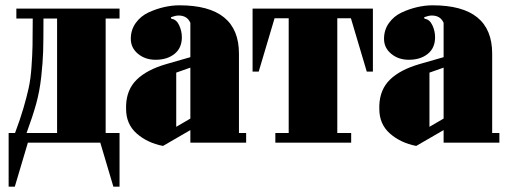

<svg xmlns="http://www.w3.org/2000/svg" viewBox="-20 -532 1894 716"><path d="M425.8 -36.1V164.1H402.8L354 0H84L35.2 164.1H12.2V-36.1H36.1Q55.2 -86.9 67.4 -128.7Q79.6 -170.4 86.9 -203.6Q94.2 -236.8 97.4 -281.5Q100.6 -326.2 101.3 -361.3Q102.1 -396.5 102.1 -462.9H41V-500H425.8V-462.9H374V-36.1ZM79.1 -36.1H192.9V-462.9H142.1Q142.1 -379.9 140.9 -339.8Q139.6 -299.8 133.8 -245.8Q127.9 -191.9 115 -145.3Q102.1 -98.6 79.1 -36.1Z M689.9 -318.8V-446.8Q678.2 -474.1 646 -474.1Q634.3 -474.1 617.2 -467.8L619.1 -461.9Q637.7 -460 647.9 -438.2Q658.2 -416.5 658.2 -393.1Q658.2 -353 630.9 -331.1Q603.5 -309.1 560.1 -309.1Q521.5 -309.1 494.6 -331.3Q467.8 -353.5 467.8 -387.2Q467.8 -420.9 486.3 -446.5Q504.9 -472.2 533.9 -485.6Q563 -499 592.3 -505.6Q621.6 -512.2 648.9 -512.2Q871.1 -512.2 871.1 -332V-36.1H897.9V0H689.9V-46.9L587.9 12.2Q529.8 1 490 -33.9Q450.2 -68.8 450.2 -126V-138.2Q452.1 -198.2 490 -235.1Q527.8 -272 600.1 -293ZM637.2 -261.2V-59.1L689.9 -89.8V-279.8Z M1370.6 -500V-265.1H1347.7L1288.6 -463.9H1237.8V-36.1H1289.6V0H1006.8V-36.1H1056.6V-463.9H1003.9L944.8 -265.1H921.9V-500Z M1634.3 -318.8V-446.8Q1622.6 -474.1 1590.3 -474.1Q1578.6 -474.1 1561.5 -467.8L1563.5 -461.9Q1582 -460 1592.3 -438.2Q1602.5 -416.5 1602.5 -393.1Q1602.5 -353 1575.2 -331.1Q1547.9 -309.1 1504.4 -309.1Q1465.8 -309.1 1439 -331.3Q1412.1 -353.5 1412.1 -387.2Q1412.1 -420.9 1430.7 -446.5Q1449.2 -472.2 1478.3 -485.6Q1507.3 -499 1536.6 -505.6Q1565.9 -512.2 1593.3 -512.2Q1815.4 -512.2 1815.4 -332V-36.1H1842.3V0H1634.3V-46.9L1532.2 12.2Q1474.1 1 1434.3 -33.9Q1394.5 -68.8 1394.5 -126V-138.2Q1396.5 -198.2 1434.3 -235.1Q1472.2 -272 1544.4 -293ZM1581.5 -261.2V-59.1L1634.3 -89.8V-279.8Z"/></svg>

Font: Lletraferida
Style: Heavy
Weight: 900
Designer: Josep Patau Bellart
Foundry: Josep Patau Bellart
Version: Version 1.000